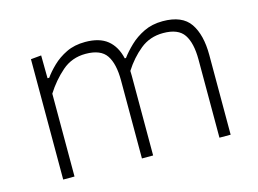

<svg xmlns="http://www.w3.org/2000/svg" viewBox="-75 -634 1022 762"><g transform="rotate(-15 436.0 -252.5)"><path d="M99 0V-494.5L142 -498.5L143 -404.5H150Q164.5 -425.5 188.8 -449Q213 -472.5 246.5 -488.8Q280 -505 324 -505Q382.5 -505 415.2 -478.5Q448 -452 459.5 -401.5H464.5Q481 -424 506 -448Q531 -472 565 -488.5Q599 -505 642.5 -505Q722.5 -505 754.8 -457.8Q787 -410.5 787 -327.5V0H741V-321Q741 -389 717.5 -424Q694 -459 632 -459Q577.5 -459 537.5 -426.5Q497.5 -394 468 -347.5Q468.5 -337.5 468.5 -327.5V0H422.5V-321Q422.5 -389 399 -424Q375.5 -459 313.5 -459Q257 -459 216.2 -423.5Q175.5 -388 145.5 -340.5V0Z"/></g></svg>

Font: Heraclito ExtraLight
Style: Regular
Weight: 200
Designer: Kostas Bartsokas (font) & Cristiano Sobral (main changes)
Foundry: Kostas Bartsokas (font) & Cristiano Sobral (main changes)
Version: Version 1.00;July 8, 2020;FontCreator 13.0.0.2655 64-bit